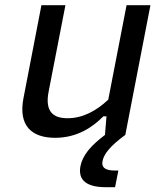

<svg xmlns="http://www.w3.org/2000/svg" viewBox="-20 -534 660 760"><path d="M144 -513.5 73 -146C51.5 -35 106.5 11.5 198.5 11.5C285 11.5 347 -30.5 389 -73.5H401.5L395.5 0C338 43.5 307 81 298.5 123.5C290.5 165.5 305.5 207 399 207H435.5L448.5 141H434C392.5 141 381 126 386 103C391 76.5 415.5 44 476 0L575.5 -513.5H481L408.5 -139.5C361 -95 307.5 -66 247.5 -66C195.5 -66 156 -87.5 172.5 -171.5L239 -513.5Z"/></svg>

Font: Monaspace Neon
Style: Italic
Weight: 400
Italic angle: -11°
Designer: Riley Cran & the Lettermatic Team
Foundry: Lettermatic
Version: Version 1.200 (Monaspace Neon)